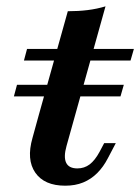

<svg xmlns="http://www.w3.org/2000/svg" viewBox="-20 -569 438 600"><path d="M23.4 -267.7 33.1 -304H366.9L356.5 -267.7ZM100.8 -208.1 191.9 -533.9Q225 -533.9 254 -537.5Q283.1 -541.1 309.7 -549.2L214.5 -208.1ZM54.8 -379.8 64.5 -416.1H398.4L387.9 -379.8ZM183.9 11.3Q118.5 11.3 90.3 -29.4Q62.1 -70.2 81.5 -137.9L100.8 -208.1H214.5L187.9 -112.9Q178.2 -78.2 186.7 -60.5Q195.2 -42.7 221.8 -42.7Q243.5 -42.7 260.1 -55.2Q276.6 -67.7 291.1 -94.4L305.6 -121.8H341.9L316.9 -74.2Q303.2 -47.6 283.9 -28.2Q264.5 -8.9 239.9 1.2Q215.3 11.3 183.9 11.3Z"/></svg>

Font: Playfair 9pt
Style: Bold Italic
Weight: 700
Italic angle: -15.6°
Designer: Claus Eggers Sørensen
Foundry: Claus Eggers Sørensen
Version: Version 2.203